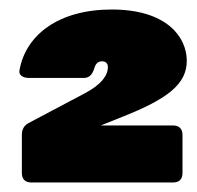

<svg xmlns="http://www.w3.org/2000/svg" viewBox="-20 -736 414 404"><path d="M215 -716C104 -716 34 -663 21 -588C19 -578 28 -572 41 -572H156C168 -572 174 -579 178 -591C181 -602 186 -607 195 -607C203 -607 207 -602 207 -595C207 -577 193 -558 159 -540L40 -477C31 -472 26 -464 26 -453V-372C26 -359 33 -352 46 -352H344C357 -352 364 -359 364 -372V-452C364 -465 357 -472 344 -472H192L237 -490C333 -528 373 -559 373 -608C373 -658 331 -716 215 -716Z"/></svg>

Font: Malmofest Black-Rounded
Style: Regular
Weight: 800
Designer: Jonny Pinhorn (Poppins), Kolossal
Version: Version 1.004;Glyphs 3.1.2 (3151)